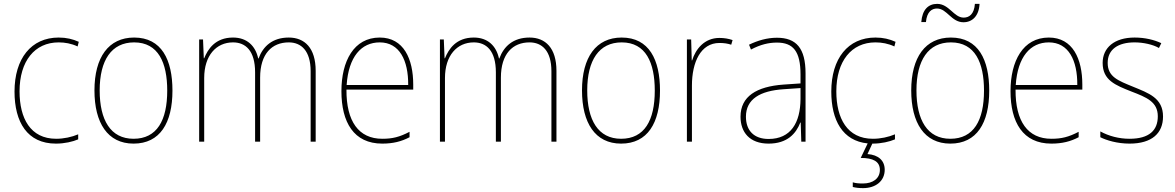

<svg xmlns="http://www.w3.org/2000/svg" viewBox="-20 -732 6071 992"><path d="M269 10C314 10 356 0 384 -12V-38C351 -24 310 -15 270 -15C137 -15 81 -121 81 -260C81 -416 159 -513 283 -513C316 -513 349 -507 381 -492L387 -516C356 -530 323 -538 283 -538C141 -538 55 -429 55 -259C55 -101 121 10 269 10Z M871 -264C871 -423 815 -538 673 -538C541 -538 468 -436 468 -265C468 -97 536 10 670 10C807 10 871 -97 871 -264ZM495 -265C495 -421 556 -513 673 -513C798 -513 844 -408 844 -264C844 -110 791 -15 670 -15C551 -15 495 -112 495 -265Z M1472 -538C1388 -538 1339 -493 1316 -430H1314C1300 -495 1256 -538 1184 -538C1092 -538 1054 -478 1035 -431H1033L1029 -528H1009V0H1035V-329C1035 -445 1097 -513 1184 -513C1248 -513 1298 -471 1298 -358V0H1324V-331C1324 -454 1385 -513 1472 -513C1536 -513 1585 -470 1585 -364V0H1611V-366C1611 -484 1554 -538 1472 -538Z M1942 -538C1808 -538 1744 -416 1744 -261C1744 -100 1808 10 1955 10C2011 10 2054 -1 2096 -23V-51C2044 -24 2008 -15 1955 -15C1833 -15 1769 -105 1770 -269H2115V-295C2115 -427 2066 -538 1942 -538ZM1942 -513C2044 -513 2090 -420 2089 -293H1771C1781 -438 1846 -513 1942 -513Z M2716 -538C2632 -538 2583 -493 2560 -430H2558C2544 -495 2500 -538 2428 -538C2336 -538 2298 -478 2279 -431H2277L2273 -528H2253V0H2279V-329C2279 -445 2341 -513 2428 -513C2492 -513 2542 -471 2542 -358V0H2568V-331C2568 -454 2629 -513 2716 -513C2780 -513 2829 -470 2829 -364V0H2855V-366C2855 -484 2798 -538 2716 -538Z M3390 -264C3390 -423 3334 -538 3192 -538C3060 -538 2987 -436 2987 -265C2987 -97 3055 10 3189 10C3326 10 3390 -97 3390 -264ZM3014 -265C3014 -421 3075 -513 3192 -513C3317 -513 3363 -408 3363 -264C3363 -110 3310 -15 3189 -15C3070 -15 3014 -112 3014 -265Z M3697 -536C3619 -536 3574 -478 3556 -420H3554L3551 -528H3529V0H3555V-290C3555 -410 3600 -510 3697 -510C3721 -510 3740 -507 3758 -501L3765 -525C3745 -532 3722 -536 3697 -536Z M3994 -537C3944 -537 3895 -523 3850 -501L3860 -476C3909 -502 3952 -512 3994 -512C4078 -512 4116 -467 4116 -347V-301L4028 -295C3889 -285 3806 -234 3806 -129C3806 -49 3853 10 3951 10C4048 10 4093 -42 4115 -99H4117L4120 0H4142V-353C4142 -483 4094 -537 3994 -537ZM4029 -271 4116 -277V-220C4115 -98 4066 -14 3951 -14C3876 -14 3834 -57 3834 -129C3834 -220 3907 -263 4029 -271Z M4489 10C4534 10 4576 0 4604 -12V-38C4571 -24 4530 -15 4490 -15C4357 -15 4301 -121 4301 -260C4301 -416 4379 -513 4503 -513C4536 -513 4569 -507 4601 -492L4607 -516C4576 -530 4543 -538 4503 -538C4361 -538 4275 -429 4275 -259C4275 -111 4333 -4 4463 9L4427 84C4491 84 4526 102 4526 146C4526 191 4489 216 4439 216C4418 216 4402 215 4386 210V234C4401 238 4419 240 4439 240C4505 240 4551 203 4551 145C4551 98 4519 68 4462 64L4487 10Z M4740 -618H4764C4769 -672 4795 -688 4821 -688C4873 -688 4895 -617 4958 -617C5003 -617 5038 -649 5041 -712H5017C5013 -658 4987 -641 4959 -641C4908 -641 4884 -712 4822 -712C4777 -712 4745 -683 4740 -618ZM5091 -264C5091 -423 5035 -538 4893 -538C4761 -538 4688 -436 4688 -265C4688 -97 4756 10 4890 10C5027 10 5091 -97 5091 -264ZM4715 -265C4715 -421 4776 -513 4893 -513C5018 -513 5064 -408 5064 -264C5064 -110 5011 -15 4890 -15C4771 -15 4715 -112 4715 -265Z M5399 -538C5265 -538 5201 -416 5201 -261C5201 -100 5265 10 5412 10C5468 10 5511 -1 5553 -23V-51C5501 -24 5465 -15 5412 -15C5290 -15 5226 -105 5227 -269H5572V-295C5572 -427 5523 -538 5399 -538ZM5399 -513C5501 -513 5547 -420 5546 -293H5228C5238 -438 5303 -513 5399 -513Z M5989 -130C5989 -226 5914 -251 5834 -284C5759 -315 5703 -334 5703 -407C5703 -477 5757 -513 5842 -513C5887 -513 5937 -502 5968 -484L5980 -509C5944 -526 5896 -538 5842 -538C5737 -538 5677 -485 5677 -407C5677 -317 5743 -292 5826 -259C5904 -229 5962 -206 5962 -131C5962 -59 5918 -15 5816 -15C5761 -15 5709 -29 5665 -53V-23C5697 -7 5752 10 5816 10C5932 10 5989 -44 5989 -130Z"/></svg>

Font: Noto Sans Sinhala SemiCondensed Thin
Style: Regular
Weight: 100
Width: 4
Designer: Jelle Bosma - Monotype Design Team
Foundry: Monotype Imaging Inc.
Version: Version 2.006